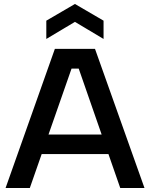

<svg xmlns="http://www.w3.org/2000/svg" viewBox="-20 -946 754 966"><path d="M501 -750 357 -836 213 -750V-842L357 -926L501 -842ZM376 -601H340L130 0H8L256 -700H458L707 0H585ZM144 -269H552V-171H144Z"/></svg>

Font: Albert Sans SemiBold
Style: Regular
Weight: 600
Designer: Andreas Rasmussen
Foundry: a.Foundry
Version: Version 1.025